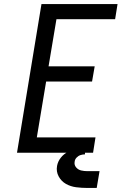

<svg xmlns="http://www.w3.org/2000/svg" viewBox="-20 -755 616 949"><path d="M64 0H440L452 -76H162L208 -352H435L448 -427H220L259 -660H549L561 -735H185ZM412 174H458L472 91H412Q396 91 381 87.5Q366 84 356 72Q346 60 349 44Q350 33 358.5 24Q367 15 378 11.5Q389 8 400 8V-22Q379 -22 357.5 -18Q336 -14 315.5 -4Q295 6 280.5 24.5Q266 43 262 65Q257 93 270 117Q283 141 306 154Q329 167 356.5 170.5Q384 174 412 174Z"/></svg>

Font: Iosevka Sparkle
Style: Italic
Weight: 400
Italic angle: -9°
Designer: Belleve Invis
Foundry: Belleve Invis
Version: Version 4.5.0; ttfautohint (v1.8.3)